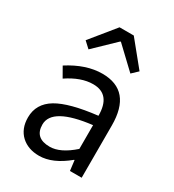

<svg xmlns="http://www.w3.org/2000/svg" viewBox="-200 -939 963 1064"><g transform="rotate(30 282.0 -407.0)"><path d="M103 -27Q58 -69 58 -141Q58 -229 138 -277Q217 -324 392 -344Q392 -481 280 -481Q203 -481 117 -423L81 -486Q192 -557 295 -557Q483 -557 483 -334V0H408L400 -65H397Q303 13 217 13Q147 13 103 -27ZM392 -132V-284Q147 -255 147 -147Q147 -60 243 -60Q311 -60 392 -132ZM248 -827H339L466 -671L428 -635L295 -761H291L160 -635L121 -671Z"/></g></svg>

Font: Source Han Sans K Regular
Style: Regular
Weight: 400
Designer: Ryoko NISHIZUKA  (kana & ideographs); Paul D. Hunt (Latin, Greek & Cyrillic); Wenlong ZHANG  (bopomofo); Sandoll Communi
Foundry: Adobe Systems Incorporated
Version: Version 1.00 July 18, 2014, initial release